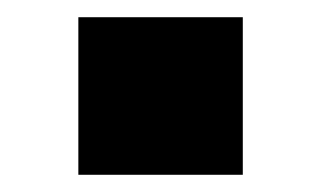

<svg xmlns="http://www.w3.org/2000/svg" viewBox="-20 -438 373 223"><path d="M71 -235V-418H262V-235Z"/></svg>

Font: Archivo SemiBold Black
Style: Regular
Weight: 900
Version: Version 2.001